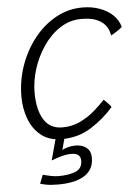

<svg xmlns="http://www.w3.org/2000/svg" viewBox="-60 -709 717 990"><g transform="rotate(-5 299.0 -214.0)"><path d="M202 235.5Q163 235.5 139 230.8Q115 226 108 223.5L125.5 178.5Q139.5 182.5 163.5 187.5Q187.5 192.5 205.5 192.5Q259.5 192.5 294.5 178.2Q329.5 164 329.5 123Q329.5 104 317.8 94Q306 84 279.5 84Q264.5 84 244.8 88.2Q225 92.5 207 98.5Q189 104.5 178 109L213 -20.5L258.5 -19.5L237.5 60.5Q245 54.5 265.5 48.8Q286 43 305 43Q341 43 363.2 60.5Q385.5 78 385.5 113.5Q385.5 147.5 371.2 170.8Q357 194 331.8 208.2Q306.5 222.5 273.2 229Q240 235.5 202 235.5ZM509 -138Q458.5 -80 391.5 -38Q324.5 4 240 4Q174.5 4 132.8 -29.5Q91 -63 71 -116.8Q51 -170.5 51 -232Q51 -315 78 -392Q105 -469 153.2 -530.2Q201.5 -591.5 265.8 -627.2Q330 -663 405 -663Q451.5 -663 492.2 -648.5Q533 -634 560.8 -607.5Q588.5 -581 598 -545Q592 -539.5 581.2 -532Q570.5 -524.5 559 -517.5Q547.5 -510.5 540 -506.5Q538.5 -514.5 533.2 -530.8Q528 -547 513.2 -564Q498.5 -581 470 -592.8Q441.5 -604.5 393.5 -604.5Q333.5 -604.5 283.5 -572Q233.5 -539.5 197 -486.2Q160.5 -433 140.5 -370.5Q120.5 -308 120.5 -247.5Q120.5 -158.5 152.2 -107.2Q184 -56 248 -56Q299.5 -56 342.2 -77Q385 -98 417.8 -127Q450.5 -156 471.5 -179Q476.5 -176 484.5 -168Q492.5 -160 499.8 -151.5Q507 -143 509 -138Z"/></g></svg>

Font: Grandstander Thin ExtraLight
Style: Italic
Weight: 250
Italic angle: -15°
Version: Version 1.200